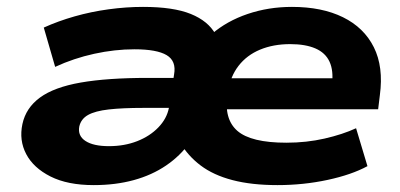

<svg xmlns="http://www.w3.org/2000/svg" viewBox="-20 -526 1160 557"><path d="M252 11Q176 11 126.5 -14Q77 -39 56 -79Q35 -119 45 -166Q55 -213 96 -243Q137 -273 214 -286.5Q291 -300 409 -300H508L495 -213H396Q335 -213 295.5 -208.5Q256 -204 235.5 -192.5Q215 -181 210 -159Q205 -132 228 -117Q251 -102 296 -102Q341 -102 378 -116.5Q415 -131 439.5 -156.5Q464 -182 470 -213L485 -310Q492 -349 463.5 -366Q435 -383 370 -383Q313 -383 253.5 -370Q194 -357 140 -332L107 -446Q149 -465 196.5 -478.5Q244 -492 295 -499Q346 -506 395 -506Q483 -506 533.5 -485.5Q584 -465 605 -427H594Q638 -465 698.5 -485.5Q759 -506 827 -506Q914 -506 975 -476Q1036 -446 1064.5 -389Q1093 -332 1082 -250L1077 -209H605L619 -299H968L943 -281Q948 -321 936 -347Q924 -373 895 -385.5Q866 -398 822 -398Q773 -398 734.5 -382Q696 -366 672 -335Q648 -304 641 -259L640 -253Q629 -181 668.5 -146.5Q708 -112 811 -112Q869 -112 921.5 -124Q974 -136 1013 -154L1046 -44Q1000 -19 930 -4Q860 11 785 11Q710 11 654.5 -3.5Q599 -18 562 -46Q525 -74 503 -112H530Q503 -74 462 -46Q421 -18 368 -3.5Q315 11 252 11Z"/></svg>

Font: Nunito Sans 10pt Expanded ExtraBold
Style: Italic
Weight: 800
Width: 7
Italic angle: -9°
Designer: Vernon Adams
Foundry: Vernon Adams
Version: Version 3.101;gftools[0.9.27]